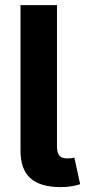

<svg xmlns="http://www.w3.org/2000/svg" viewBox="-20 -748 349 771"><path d="M224.8 3.4Q141.1 3.4 101.7 -32.7Q62.4 -68.9 62.4 -141.7V-727.5H208.8V-161.8Q208.8 -135.5 218 -123.7Q227.1 -111.9 249.2 -111.9Q261 -111.9 267.4 -112.7Q273.8 -113.6 278.6 -115.3L301.9 -8.3Q290.2 -4.4 270.1 -0.5Q250 3.4 224.8 3.4Z"/></svg>

Font: Inter Variable LoSnoCo
Style: Regular
Weight: 400
Designer: Rasmus Andersson
Foundry: rsms
Version: Version 4.000;git-a52131595; featfreeze: case,dlig,ss01,ss02